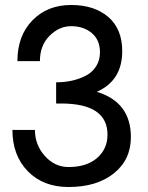

<svg xmlns="http://www.w3.org/2000/svg" viewBox="-20 -730 595 770"><path d="M368.2 -361.8Q504.9 -320.3 504.9 -180.2Q504.9 -89.4 436.5 -34.7Q368.2 20 254.9 20Q153.3 20 91.6 -43.2Q29.8 -106.4 29.8 -209H120.1Q120.1 -148.9 159.9 -104.5Q199.7 -60.1 254.9 -60.1Q327.6 -60.1 369.4 -96.4Q411.1 -132.8 411.1 -189.9Q411.1 -314.9 225.1 -314.9H205.1V-335V-399.9Q238.3 -399.9 268.3 -406.5Q298.3 -413.1 324.2 -426.5Q350.1 -439.9 365.5 -464.1Q380.9 -488.3 380.9 -520Q380.9 -569.8 348.1 -597.4Q315.4 -625 265.1 -625Q217.3 -625 178.7 -586.4Q140.1 -547.9 140.1 -484.9H49.8Q49.8 -586.4 109.9 -648.2Q169.9 -710 265.1 -710Q358.4 -710 414.3 -661.9Q470.2 -613.8 470.2 -524.9Q470.2 -406.7 368.2 -361.8Z"/></svg>

Font: Miedinger*
Style: Book
Weight: 400
Version: Version 001.000